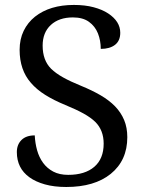

<svg xmlns="http://www.w3.org/2000/svg" viewBox="-20 -744 584 774"><path d="M247.1 9.8Q198.2 9.8 160.9 -0.7Q123.5 -11.2 98.6 -29.3Q47.9 -65.9 47.9 -130.9Q47.9 -161.1 66.7 -179.7Q85.4 -198.2 120.1 -198.2Q121.6 -167 129.6 -138.2Q137.7 -109.4 153.8 -87.4Q169.9 -65.4 194.8 -52.2Q219.7 -39.1 254.9 -39.1Q322.3 -39.1 360.1 -71.5Q397.9 -104 397.9 -165Q397.9 -218.8 364.3 -252.4Q346.2 -270 316.7 -286.4Q287.1 -302.7 243.2 -320.8Q196.8 -339.8 162.1 -361.6Q127.4 -383.3 104.5 -410.2Q59.1 -461.9 59.1 -543Q59.1 -585.9 75.4 -619.6Q91.8 -653.3 121.1 -676.8Q181.2 -724.1 277.8 -724.1Q322.8 -724.1 357.4 -714.8Q392.1 -705.6 416 -689.9Q464.8 -657.7 464.8 -611.8Q464.8 -579.6 443.6 -563.2Q422.4 -546.9 386.2 -546.9Q386.2 -580.6 374.8 -609.4Q363.3 -638.2 338.6 -656Q314 -673.8 273.9 -673.8Q217.8 -673.8 184.8 -643.3Q151.9 -612.8 151.9 -560.1Q151.9 -501 186 -466.8Q204.6 -448.7 234.1 -432.1Q263.7 -415.5 307.1 -397.9Q351.1 -379.9 385.5 -359.9Q419.9 -339.8 443.8 -315.4Q467.8 -290.5 480.5 -260Q493.2 -229.5 493.2 -190.9Q493.2 -97.2 426.3 -43Q360.8 9.8 247.1 9.8Z"/></svg>

Font: Koh Santepheap
Style: Regular
Weight: 400
Designer: Danh Hong
Version: Version 2.002; ttfautohint (v1.8.3)